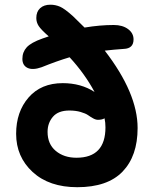

<svg xmlns="http://www.w3.org/2000/svg" viewBox="-20 -823 656 808"><path d="M305.2 -35.2Q187 -35.2 117.4 -99.1Q47.9 -163.1 47.9 -259.8Q47.9 -352.5 100.3 -412.8Q152.8 -473.1 244.1 -473.1Q320.8 -473.1 377.9 -436Q336.4 -513.2 272.9 -582Q218.8 -565.9 154.8 -540Q117.2 -526.9 95.7 -537.4Q74.2 -547.9 74.2 -575.2Q74.2 -604 92.5 -624Q110.8 -644 159.2 -661.1Q181.2 -668.5 185.1 -669.9Q152.8 -698.2 142.8 -713.6Q132.8 -729 132.8 -747.1Q132.8 -773.9 148.9 -788.6Q165 -803.2 191.9 -803.2Q213.4 -803.2 232.9 -794.7Q252.4 -786.1 287.1 -754.9Q304.2 -738.8 335.9 -707Q400.4 -717.8 459 -717.8Q495.6 -717.8 518.8 -700.7Q542 -683.6 542 -657.2Q542 -618.7 501 -617.2Q459 -614.3 420.9 -609.9Q559.1 -430.7 559.1 -284.2Q559.1 -166.5 495.8 -100.8Q432.6 -35.2 305.2 -35.2ZM180.2 -268.1Q180.2 -216.8 214.6 -188Q249 -159.2 301.8 -159.2Q423.8 -159.2 423.8 -287.1Q423.8 -307.6 419.9 -325.2Q410.2 -318.8 392.1 -318.8Q382.8 -318.8 371.8 -325Q360.8 -331.1 350.6 -338.4Q340.3 -345.7 319.3 -351.8Q298.3 -357.9 272 -357.9Q225.1 -357.9 202.6 -331.5Q180.2 -305.2 180.2 -268.1Z"/></svg>

Font: Shantell Sans Irregular Bouncy
Style: Regular
Weight: 600
Designer: Stephen Nixon, Anya Danilova, Shantell Martin
Foundry: Arrow Type
Version: Version 1.006;[9816181b4]